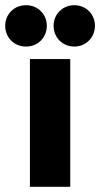

<svg xmlns="http://www.w3.org/2000/svg" viewBox="-42 -718 385 738"><path d="M228 0V-491H73V0ZM138 -619C138 -663 104 -698 58 -698C12 -698 -22 -663 -22 -619C-22 -574 12 -539 58 -539C104 -539 138 -574 138 -619ZM323 -619C323 -663 289 -698 244 -698C198 -698 164 -663 164 -619C164 -574 198 -539 244 -539C289 -539 323 -575 323 -619Z"/></svg>

Font: Falling Sky
Style: ExBd
Weight: 400
Designer: Paul D. Hunt
Foundry: Adobe Systems Incorporated
Version: Version 1.02